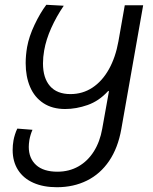

<svg xmlns="http://www.w3.org/2000/svg" viewBox="-20 -572 640 804"><path d="M33 56Q33 35.5 36.5 16Q38.5 4.5 42.8 -9Q47 -22.5 52.5 -33.5L116 -28.5Q107 -8 103 14.5Q100.5 31 100.5 43Q100.5 91 131.2 119Q162 147 220.5 147Q269.5 147 308.5 124.8Q347.5 102.5 373 62Q398.5 21.5 408 -32.5L436.5 -191.5L431.5 -189.5Q394.5 -149 346.8 -132.2Q299 -115.5 253 -115.5Q199 -115.5 161.8 -140Q124.5 -164.5 106 -208Q87.5 -251.5 87.5 -307.5Q87.5 -340 93.5 -375Q101.5 -419.5 124.8 -468.5Q148 -517.5 174 -552L247 -548Q216 -502.5 194.5 -454.5Q173 -406.5 165 -361Q160 -333 160 -306.5Q160 -245.5 189.2 -211.8Q218.5 -178 275 -178Q326 -178 367 -205Q408 -232 436 -282Q464 -332 476 -399.5L502.5 -550H579.5L488 -31.5Q474 47.5 437 102Q400 156.5 344 184.2Q288 212 218 212Q161.5 212 119.8 193.5Q78 175 55.5 139.8Q33 104.5 33 56Z"/></svg>

Font: JuliaMono Light
Style: Italic
Weight: 300
Italic angle: -9°
Monospace: yes
Designer: cormullion
Foundry: corm
Version: Version 0.054; ttfautohint (v1.8.4)